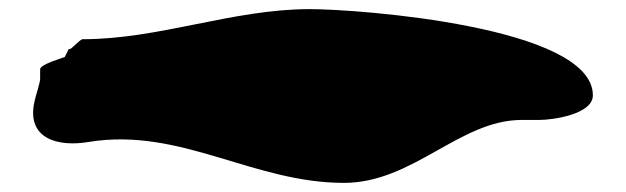

<svg xmlns="http://www.w3.org/2000/svg" viewBox="-20 -581 1372 421"><path d="M131 -474 122 -456C115 -453 68 -440 68 -429V-408C68 -400 58 -370 56 -360C36 -276 108 -258 176 -270C376 -302 535 -180 734 -180C886 -180 988 -318 1124 -318H1163C1191 -318 1280 -330 1280 -372C1280 -523 766 -561 659 -561C490 -561 330 -495 161 -495C155 -495 133 -468 131 -474Z"/></svg>

Font: CISF Camouflage Kit
Style: Regular
Weight: 400
Designer: Robert Jablonski, Jasper
Foundry: Cannot Into Space Fonts
Version: Version 1.27